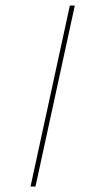

<svg xmlns="http://www.w3.org/2000/svg" viewBox="-20 -678 329 698"><path d="M91 0 234 -658H252L109 0Z"/></svg>

Font: EauTestText Thin
Style: Italic
Weight: 250
Italic angle: -12°
Designer: Christian Thalmann (Catharsis Fonts)
Version: Version 0.001;PS 000.001;hotconv 1.0.88;makeotf.lib2.5.64775